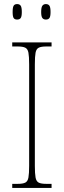

<svg xmlns="http://www.w3.org/2000/svg" viewBox="-20 -922 315 942"><path d="M40 0V-20H67Q92 -20 104 -26Q116 -32 119.5 -51Q123 -70 123 -108V-606Q123 -645 119.5 -663.5Q116 -682 104 -688Q92 -694 67 -694H40V-714H233V-694H207Q182 -694 170 -688Q158 -682 154.5 -663.5Q151 -645 151 -606V-108Q151 -70 154.5 -51Q158 -32 170 -26Q182 -20 207 -20H233V0ZM205 -826Q194 -826 188 -833.5Q182 -841 182 -863Q182 -886 188 -894Q194 -902 205 -902Q217 -902 222.5 -894Q228 -886 228 -863Q228 -841 222.5 -833.5Q217 -826 205 -826ZM64 -826Q52 -826 47 -833.5Q42 -841 42 -863Q42 -886 47 -894Q52 -902 64 -902Q76 -902 81.5 -894Q87 -886 87 -863Q87 -841 81.5 -833.5Q76 -826 64 -826Z"/></svg>

Font: Noto Serif Lao Condensed Thin
Style: Regular
Weight: 100
Width: 3
Designer: Monotype Design Team
Foundry: Monotype Imaging Inc.
Version: Version 2.003; ttfautohint (v1.8.4.7-5d5b)